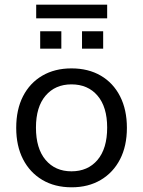

<svg xmlns="http://www.w3.org/2000/svg" viewBox="-20 -788 609 817"><path d="M285 9Q213 9 160 -22.5Q107 -54 78 -110.5Q49 -167 49 -244Q49 -322 78 -378.5Q107 -435 160 -466Q213 -497 284 -497Q356 -497 409 -466Q462 -435 491 -378Q520 -321 520 -244Q520 -167 491 -110.5Q462 -54 409 -22.5Q356 9 285 9ZM284 -59Q354 -59 395 -107.5Q436 -156 436 -245Q436 -333 395 -381Q354 -429 284 -429Q215 -429 174 -381Q133 -333 133 -245Q133 -156 174 -107.5Q215 -59 284 -59ZM134 -710V-768H436V-710ZM151 -581V-655H241V-581ZM329 -581V-655H419V-581Z"/></svg>

Font: Nunito Sans 11pt
Style: Regular
Weight: 400
Version: Version 3.101;gftools[0.9.27]